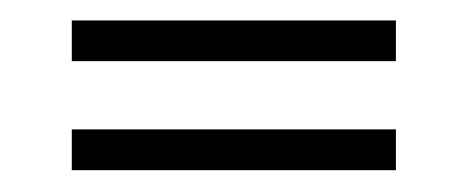

<svg xmlns="http://www.w3.org/2000/svg" viewBox="-20 -376 448 184"><path d="M48.8 -212.9V-252H359.4V-212.9ZM48.8 -317.4V-356.4H359.4V-317.4Z"/></svg>

Font: Post No Bills Colombo
Style: Light
Weight: 400
Designer: Kosala Senevirathne, Siva Puranthara, Lasantha Premarathna, Tharique Azeez
Foundry: Mooniak
Version: Version 1.220 ; ttfautohint (v1.5)